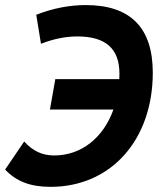

<svg xmlns="http://www.w3.org/2000/svg" viewBox="-25 -723 631 753"><path d="M173.3 9.8C410.2 9.8 574.2 -174.3 574.2 -438C574.2 -614.7 486.3 -703.1 311.5 -703.1C247.1 -703.1 181.6 -690.4 117.2 -665L135.7 -551.3C184.1 -570.3 231.9 -580.1 278.8 -580.1C389.6 -580.1 443.4 -531.7 443.4 -434.6C443.4 -427.2 443.4 -419.9 442.9 -412.6H191.9L170.9 -293.5H419.9C380.9 -184.1 295.4 -113.3 187.5 -113.3C141.1 -113.3 104 -130.4 69.8 -168L-4.9 -58.1C39.1 -11.2 94.7 9.8 173.3 9.8Z"/></svg>

Font: Cascadia Mono PL
Style: Bold Italic
Weight: 700
Italic angle: -10°
Monospace: yes
Designer: Aaron Bell
Foundry: Saja Typeworks
Version: Version 2404.023